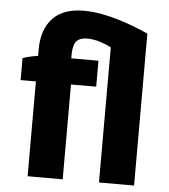

<svg xmlns="http://www.w3.org/2000/svg" viewBox="-52 -765 714 812"><g transform="rotate(5 305.0 -359.0)"><path d="M398.2 0H547.2V-645L398.2 -657ZM95.2 0H244.2V-402.6H351.2V-512.8H235.8V-528.6Q235.8 -569.2 250.2 -585.6Q264.6 -602 295 -602Q323.6 -602 351.3 -593Q379 -584 398.2 -573.8L547.2 -645Q519.8 -657.4 487.2 -670.1Q454.6 -682.8 419.2 -693.4Q383.8 -704 346.5 -711Q309.2 -718 271.4 -718Q184.4 -718 139.8 -670.7Q95.2 -623.4 95.2 -539.4V-510.8Q79.6 -508.8 61.8 -504.9Q44 -501 30.4 -496V-402.6H95.2Z"/></g></svg>

Font: Fixel Variable
Style: Regular
Weight: 100
Width: 3
Designer: AlfaBravo + MacPaw
Foundry: Kyrylo Tkachov, Marchela Mozhyna, Serhii Makarenko, Maria Weinstein, Zakhar Kryvoshyya
Version: Version 1.211